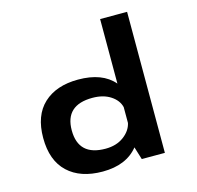

<svg xmlns="http://www.w3.org/2000/svg" viewBox="-115 -921 1080 1052"><g transform="rotate(-15 425.0 -394.5)"><path d="M339.5 -511Q477 -511 542.5 -434V-800H695.5V0H564.5L542.5 -71V-72.5Q475.5 11 341 11Q215 11 143.8 -56Q72.5 -123 72.5 -251Q72.5 -378.5 144 -444.8Q215.5 -511 339.5 -511ZM234.5 -251Q234.5 -106 388 -106Q450 -106 491.5 -136.8Q533 -167.5 542.5 -210.5V-300.5Q532.5 -341 491.5 -367.5Q450.5 -394 389.5 -394Q234.5 -394 234.5 -251Z"/></g></svg>

Font: League Mono Wide SemiBold
Style: Regular
Weight: 600
Width: 8
Designer: Tyler Finck
Foundry: The League of Moveable Type / Tyler Finck
Version: Version 2.210